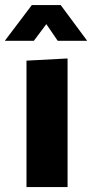

<svg xmlns="http://www.w3.org/2000/svg" viewBox="-59 -756 371 776"><path d="M48.1 0V-510.9L213.1 -519.7H214.1V0ZM174.2 -591.2 88.8 -716.4 186.3 -735.6 292.6 -592.2V-591.2ZM-38.7 -591.2V-592.2L69.7 -735.6H185.9L77.9 -591.2Z"/></svg>

Font: Foldit Thin
Style: Regular
Weight: 100
Designer: Sophia Tai
Foundry: Sophia Tai
Version: Version 1.003